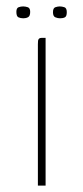

<svg xmlns="http://www.w3.org/2000/svg" viewBox="-20 -578 260 598"><path d="M98 0Q98 -110 98 -220Q98 -330 98 -440Q98 -447 98.5 -451Q99 -455 101.5 -457.5Q104 -460 109 -460H122V0ZM167 -521Q160 -521 152.5 -524Q145 -527 145 -540Q145 -553 152.5 -555.5Q160 -558 166 -558Q173 -558 180.5 -555.5Q188 -553 188 -540Q188 -527 182 -524Q176 -521 167 -521ZM53 -521Q44 -521 37.5 -524Q31 -527 31 -541Q31 -553 38 -555.5Q45 -558 52 -558Q59 -558 66.5 -555.5Q74 -553 74 -541Q74 -528 67.5 -524.5Q61 -521 53 -521Z"/></svg>

Font: Genos Thin Thin
Style: Regular
Weight: 250
Version: Version 1.010